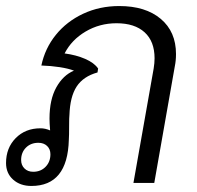

<svg xmlns="http://www.w3.org/2000/svg" viewBox="-22 -606 653 636"><path d="M561 -427Q561 -405 557 -386L489 0H420L487 -379Q490 -397 490 -413Q490 -469 457 -499Q424 -529 364 -529Q308 -529 261.5 -501.5Q215 -474 192 -429Q230 -424 260 -411Q290 -398 303 -379L301 -366Q254 -353 232 -319.5Q210 -286 208 -225Q207 -217 207 -193Q207 -154 206 -143Q202 10 82 10Q45 10 21.5 -11Q-2 -32 -2 -66Q-2 -116 30 -148.5Q62 -181 112 -181Q128 -181 144 -174Q142 -198 142 -213Q142 -276 164.5 -316.5Q187 -357 223 -372Q205 -379 176 -383.5Q147 -388 115 -389Q127 -446 163 -490.5Q199 -535 253.5 -560.5Q308 -586 373 -586Q460 -586 510.5 -543.5Q561 -501 561 -427ZM145 -95Q145 -112 134 -122.5Q123 -133 105 -133Q80 -133 64 -117Q48 -101 48 -76Q48 -59 59 -48Q70 -37 88 -37Q113 -37 129 -53.5Q145 -70 145 -95Z"/></svg>

Font: Sarabun Light
Style: Italic
Weight: 300
Italic angle: -10°
Designer: Suppakit Chalermlarp | Katatrad Co.,Ltd.
Foundry: Cadson Demak Co.,Ltd.
Version: Version 1.000; ttfautohint (v1.6)